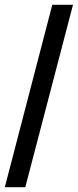

<svg xmlns="http://www.w3.org/2000/svg" viewBox="-23 -702 323 797"><path d="M-3 75 194 -682H280L82 75Z"/></svg>

Font: Bricolage Grotesque 72pt SemiCondensed
Style: Regular
Weight: 400
Width: 4
Designer: Mathieu Triay
Foundry: Atelier Triay
Version: Version 1.001;gftools[0.9.33.dev8+g029e19f]